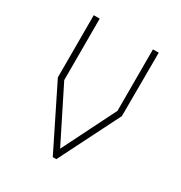

<svg xmlns="http://www.w3.org/2000/svg" viewBox="-159 -780 840 893"><g transform="rotate(30 261.0 -333.5)"><path d="M271 0H252L87 -333V-667H119V-337L262 -51L405 -337V-667H436L435 -326Z"/></g></svg>

Font: Zector
Style: Regular
Weight: 400
Designer: GGBot
Version: 0.72